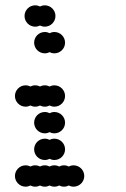

<svg xmlns="http://www.w3.org/2000/svg" viewBox="-20 -700 472 720"><path d="M36 -40C36 -18 54 0 76 0C82.5 0 88.6 -1.6 94 -4.3C99.4 -1.6 105.5 0 112 0C118.5 0 124.6 -1.6 130 -4.3C135.4 -1.6 141.5 0 148 0C154.5 0 160.6 -1.6 166 -4.3C171.4 -1.6 177.5 0 184 0C190.5 0 196.6 -1.6 202 -4.3C207.4 -1.6 213.5 0 220 0C226.5 0 232.6 -1.6 238 -4.3C243.4 -1.6 249.5 0 256 0C278 0 296 -18 296 -40C296 -62 278 -80 256 -80C249.5 -80 243.4 -78.4 238 -75.7C232.6 -78.4 226.5 -80 220 -80C213.5 -80 207.4 -78.4 202 -75.7C196.6 -78.4 190.5 -80 184 -80C177.5 -80 171.4 -78.4 166 -75.7C160.6 -78.4 154.5 -80 148 -80C141.5 -80 135.4 -78.4 130 -75.7C124.6 -78.4 118.5 -80 112 -80C105.5 -80 99.4 -78.4 94 -75.7C88.6 -78.4 82.5 -80 76 -80C54 -80 36 -62 36 -40ZM108 -140C108 -118 126 -100 148 -100C154.5 -100 160.6 -101.6 166 -104.3C171.4 -101.6 177.5 -100 184 -100C206 -100 224 -118 224 -140C224 -162 206 -180 184 -180C177.5 -180 171.4 -178.4 166 -175.7C160.6 -178.4 154.5 -180 148 -180C126 -180 108 -162 108 -140ZM108 -240C108 -218 126 -200 148 -200C154.5 -200 160.6 -201.6 166 -204.3C171.4 -201.6 177.5 -200 184 -200C206 -200 224 -218 224 -240C224 -262 206 -280 184 -280C177.5 -280 171.4 -278.4 166 -275.7C160.6 -278.4 154.5 -280 148 -280C126 -280 108 -262 108 -240ZM36 -340C36 -318 54 -300 76 -300C82.5 -300 88.6 -301.6 94 -304.3C99.4 -301.6 105.5 -300 112 -300C118.5 -300 124.6 -301.6 130 -304.3C135.4 -301.6 141.5 -300 148 -300C154.5 -300 160.6 -301.6 166 -304.3C171.4 -301.6 177.5 -300 184 -300C206 -300 224 -318 224 -340C224 -362 206 -380 184 -380C177.5 -380 171.4 -378.4 166 -375.7C160.6 -378.4 154.5 -380 148 -380C141.5 -380 135.4 -378.4 130 -375.7C124.6 -378.4 118.5 -380 112 -380C105.5 -380 99.4 -378.4 94 -375.7C88.6 -378.4 82.5 -380 76 -380C54 -380 36 -362 36 -340ZM108 -540C108 -518 126 -500 148 -500C154.5 -500 160.6 -501.6 166 -504.3C171.4 -501.6 177.5 -500 184 -500C206 -500 224 -518 224 -540C224 -562 206 -580 184 -580C177.5 -580 171.4 -578.4 166 -575.7C160.6 -578.4 154.5 -580 148 -580C126 -580 108 -562 108 -540ZM72 -640C72 -618 90 -600 112 -600C118.5 -600 124.6 -601.6 130 -604.3C135.4 -601.6 141.5 -600 148 -600C170 -600 188 -618 188 -640C188 -662 170 -680 148 -680C141.5 -680 135.4 -678.4 130 -675.7C124.6 -678.4 118.5 -680 112 -680C90 -680 72 -662 72 -640Z"/></svg>

Font: Dotrice Condensed
Style: Bold
Weight: 700
Width: 2
Monospace: yes
Designer: Paul Flo Williams
Foundry: His Deeds Are Dust
Version: Version 1.001